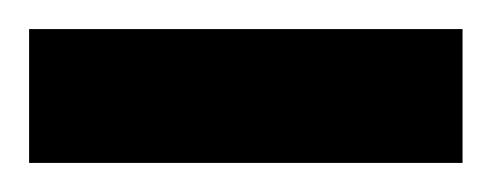

<svg xmlns="http://www.w3.org/2000/svg" viewBox="-20 -632 338 132"><path d="M0 -520V-612H298V-520Z"/></svg>

Font: Smooch Sans Thin Black
Style: Regular
Weight: 900
Version: Version 1.010